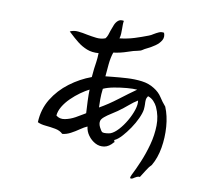

<svg xmlns="http://www.w3.org/2000/svg" viewBox="-89 -857 1179 1056"><g transform="rotate(10 500.0 -328.5)"><path d="M825 -327Q845 -279 849.5 -219Q854 -159 844 -100.5Q834 -42 808 2Q795 14 781.5 36Q768 58 755 78Q746 77 738.5 80.5Q731 84 725 88Q720 92 715 94Q710 96 705 95Q701 92 704 85Q707 78 708 75Q726 40 746 -7.5Q766 -55 780.5 -108.5Q795 -162 796 -215.5Q797 -269 775 -317Q768 -332 754.5 -346.5Q741 -361 722 -367Q714 -356 713 -344.5Q712 -333 713 -321Q713 -314 713 -306.5Q713 -299 712 -291Q709 -270 695.5 -240.5Q682 -211 662 -181.5Q642 -152 621 -129Q600 -106 582 -98Q580 -95 581 -92.5Q582 -90 584 -89Q586 -85 582 -85Q559 -57 532.5 -52.5Q506 -48 482.5 -60.5Q459 -73 442.5 -95.5Q426 -118 423 -145Q406 -138 384.5 -123Q363 -108 339.5 -95.5Q316 -83 293 -81Q277 -97 250 -102Q223 -107 195.5 -109.5Q168 -112 150 -121Q153 -194 188.5 -252Q224 -310 280 -352Q336 -394 399 -417Q401 -445 403.5 -464Q406 -483 409 -503Q412 -523 413 -553Q376 -550 347 -561.5Q318 -573 293.5 -592.5Q269 -612 247 -633Q244 -635 241.5 -638Q239 -641 236 -643Q257 -653 282 -650.5Q307 -648 334 -642Q360 -637 386 -634Q412 -631 436 -640Q443 -648 447.5 -660Q452 -672 456 -686Q462 -704 469 -720.5Q476 -737 488 -746.5Q500 -756 519 -752Q517 -741 517 -730Q517 -719 517 -708Q517 -694 516.5 -680.5Q516 -667 512 -653Q556 -658 594 -670Q632 -682 668 -696Q674 -698 680.5 -701.5Q687 -705 693 -709Q706 -717 719.5 -723Q733 -729 748 -726Q757 -703 746 -684Q735 -665 714 -650.5Q693 -636 672 -626Q657 -619 648 -612.5Q639 -606 622 -603Q603 -600 567 -587.5Q531 -575 492 -570Q482 -542 478 -502.5Q474 -463 472 -434Q481 -435 491 -436Q501 -437 511 -438Q550 -442 592 -444.5Q634 -447 674 -442Q714 -437 745 -417Q774 -399 789.5 -374.5Q805 -350 825 -327ZM672 -334Q649 -320 626.5 -300.5Q604 -281 572 -258Q558 -248 538.5 -236Q519 -224 504 -211.5Q489 -199 486 -188Q482 -172 492 -152Q502 -132 509 -128Q516 -125 531.5 -126.5Q547 -128 555 -131Q575 -139 597 -163Q619 -187 637.5 -219Q656 -251 666 -282Q676 -313 672 -334ZM403 -216Q401 -245 399.5 -283.5Q398 -322 399 -347Q377 -336 351 -317.5Q325 -299 301 -275.5Q277 -252 261.5 -226Q246 -200 244 -175Q264 -158 293 -163.5Q322 -169 350 -184.5Q378 -200 397 -212Q401 -215 403 -216ZM657 -392Q635 -394 600 -391Q565 -388 529.5 -381.5Q494 -375 470 -364Q466 -333 466 -304.5Q466 -276 467 -259Q515 -286 566 -325Q617 -364 657 -392Z"/></g></svg>

Font: Yuji Mai
Style: Regular
Weight: 400
Designer: Kataoka Yuji
Foundry: Kinuta Font Factory
Version: Version 3.002